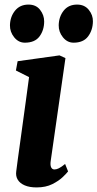

<svg xmlns="http://www.w3.org/2000/svg" viewBox="-20 -809 426 839"><path d="M140 10Q109 10 88 1Q67 -8 57.5 -23.8Q48 -39.5 51 -60.5Q53.5 -83 58 -114.5Q62.5 -146 67.8 -185.2Q73 -224.5 79.5 -270.2Q86 -316 92.8 -366.8Q99.5 -417.5 107 -472L49.5 -501L57 -541.5L240 -567L266 -555L201.5 -105Q199 -87 203.5 -77.8Q208 -68.5 218 -68.5Q227 -68.5 237.5 -73.8Q248 -79 264.5 -92.5L277.5 -60Q272 -52.5 254.8 -35.8Q237.5 -19 208.8 -4.5Q180 10 140 10ZM88.5 -622.5Q61 -622.5 42 -646Q23 -669.5 23.5 -699Q24.5 -736.5 46 -762.8Q67.5 -789 104.5 -789Q137.5 -789 155.2 -766Q173 -743 173 -715.5Q173 -677.5 152.8 -650Q132.5 -622.5 88.5 -622.5ZM301.5 -622.5Q274 -622.5 255 -646Q236 -669.5 236.5 -699Q237.5 -736.5 258.5 -762.8Q279.5 -789 317 -789Q349.5 -789 368 -766Q386.5 -743 386 -715.5Q385.5 -677.5 365 -650Q344.5 -622.5 301.5 -622.5Z"/></svg>

Font: Merriweather 20pt ExtraBold
Style: Italic
Weight: 800
Italic angle: -7.8°
Version: Version 2.101